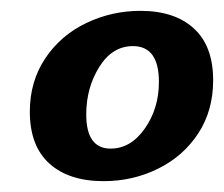

<svg xmlns="http://www.w3.org/2000/svg" viewBox="-20 -704 413 354"><path d="M35 -498Q35 -554 63.5 -596.5Q92 -639 139 -661.5Q186 -684 239 -684Q302 -684 337.5 -651.5Q373 -619 373 -556Q373 -500 345.5 -458Q318 -416 271.5 -393Q225 -370 171 -370Q107 -370 71 -402.5Q35 -435 35 -498ZM273 -553Q273 -619 225 -619Q187 -619 163 -580.5Q139 -542 139 -493Q139 -430 184 -430Q221 -430 247 -467Q273 -504 273 -553Z"/></svg>

Font: Sansita ExtraBold Italic
Style: Regular
Weight: 800
Italic angle: -11°
Designer: Pablo Cosgaya
Foundry: Omnibus-Type
Version: Version 1.006